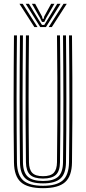

<svg xmlns="http://www.w3.org/2000/svg" viewBox="-20 -987 454 1014"><path d="M207.2 6.8Q126 6.8 90.4 -24.9Q54.8 -56.5 53.8 -129.2Q52.8 -211.2 52.2 -294.6Q51.8 -378 51.9 -462Q52 -546 52.5 -630.6Q53 -715.2 53.8 -800H69.5Q68.8 -720 68.1 -637.1Q67.5 -554.2 67.5 -469.8Q67.5 -385.2 68 -299.9Q68.5 -214.5 69.5 -129.5Q70.5 -62.5 102.9 -34.1Q135.2 -5.8 207.2 -5.8Q278.8 -5.8 311.1 -34.1Q343.5 -62.5 344.5 -129.5Q345.5 -212.2 346 -295.8Q346.5 -379.2 346.5 -463.1Q346.5 -547 345.9 -631.4Q345.2 -715.8 344.5 -800H360.2Q361.5 -687.5 362 -576.2Q362.5 -465 362.1 -353.5Q361.8 -242 360.2 -129.2Q359.2 -56.5 323.6 -24.9Q288 6.8 207.2 6.8ZM207.2 -18.5Q142.8 -18.5 114.5 -44.4Q86.2 -70.2 85.5 -129.8Q84.5 -213.2 84 -296.8Q83.5 -380.2 83.5 -464Q83.5 -547.8 84.1 -631.6Q84.8 -715.5 85.5 -800H101.2Q100.5 -719.2 99.9 -636.1Q99.2 -553 99.2 -468.6Q99.2 -384.2 99.8 -299.4Q100.2 -214.5 101.2 -129.8Q102 -76.5 126.8 -53.9Q151.5 -31.2 207.2 -31.2Q262.5 -31.2 287.2 -53.9Q312 -76.5 312.8 -129.8Q314 -212.5 314.4 -296Q314.8 -379.5 314.8 -463.4Q314.8 -547.2 314.1 -631.4Q313.5 -715.5 312.8 -800H328.5Q329.2 -715.5 329.9 -632Q330.5 -548.5 330.5 -465Q330.5 -381.5 330.1 -297.9Q329.8 -214.2 328.5 -129.8Q327.8 -70.2 299.5 -44.4Q271.2 -18.5 207.2 -18.5ZM207.2 -44Q160 -44 138.9 -63.9Q117.8 -83.8 117 -130Q115.5 -241.8 115.1 -353Q114.8 -464.2 115.4 -575.9Q116 -687.5 117 -800H133Q132.2 -719.8 131.6 -636.6Q131 -553.5 131 -469Q131 -384.5 131.5 -299.5Q132 -214.5 133 -130.2Q133.5 -91.8 150.4 -74.1Q167.2 -56.5 207.2 -56.5Q247 -56.5 263.8 -74.1Q280.5 -91.8 281 -130.2Q282.5 -241.8 282.9 -352.9Q283.2 -464 282.8 -575.8Q282.2 -687.5 281 -800H296.8Q297.8 -715.5 298.4 -631.9Q299 -548.2 299 -464.9Q299 -381.5 298.5 -298Q298 -214.5 296.8 -130Q296.2 -83.2 275.1 -63.6Q254 -44 207.2 -44ZM82.8 -966.8H99.8L178 -844.2H161.5ZM115.8 -966.8H133L186.2 -879.5L201.8 -855.2H213.8L229 -879.5L282.2 -966.8H299.5L222.8 -844.2H192.5ZM148.5 -966.8H165.8L201.8 -900.2L205 -887.5H210.5L213.5 -900.2L250 -966.8H267.2L223.8 -891.5L213.8 -871.2H201.8L191.8 -891.5ZM315.5 -966.8H332.5L253.8 -844.2H237.2Z"/></svg>

Font: Big Shoulders Inline Text Thin
Style: Regular
Weight: 400
Version: Version 2.002